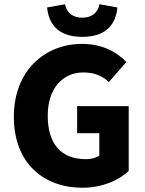

<svg xmlns="http://www.w3.org/2000/svg" viewBox="-20 -869 680 901"><path d="M367 12C459 12 539 -23 584 -67V-371H342V-244H446V-139C432 -128 407 -122 384 -122C263 -122 204 -197 204 -327C204 -453 274 -529 370 -529C425 -529 459 -513 491 -484L573 -578C528 -625 460 -663 365 -663C191 -663 45 -538 45 -321C45 -101 187 12 367 12ZM366 -696C466 -696 522 -743 531 -834L447 -849C439 -808 409 -786 366 -786C323 -786 293 -808 285 -849L201 -834C210 -743 266 -696 366 -696Z"/></svg>

Font: Source Sans Pro
Style: Bold
Weight: 700
Designer: Paul D. Hunt
Foundry: Adobe Systems Incorporated
Version: Version 3.006;hotconv 1.0.111;makeotfexe 2.5.65597